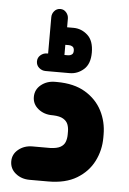

<svg xmlns="http://www.w3.org/2000/svg" viewBox="-51 -735 520 773"><g transform="rotate(5 209.0 -348.0)"><path d="M128 -513V-660Q128 -674 137.5 -685Q147 -696 162 -696Q176 -696 185.5 -685Q195 -674 195 -660V-625H221Q253 -625 278 -602.5Q303 -580 303 -532Q303 -486 278 -464Q253 -442 221 -442H124Q109 -442 97.5 -452Q86 -462 86 -478Q86 -493 97.5 -503Q109 -513 124 -513ZM194 -554V-513H209Q217 -513 223.5 -517.5Q230 -522 230 -533Q230 -545 223.5 -549.5Q217 -554 209 -554ZM173 0H98Q65 0 41.5 -19Q18 -38 18 -68Q18 -97 41.5 -116Q65 -135 98 -135H170Q197 -136 211 -144Q225 -152 230 -165.5Q235 -179 235 -195V-207Q235 -223 230 -236Q225 -249 211 -257.5Q197 -266 170 -267H166Q133 -267 109.5 -286Q86 -305 86 -334Q86 -364 109.5 -383Q133 -402 166 -402H173Q243 -402 288.5 -374.5Q334 -347 356.5 -303Q379 -259 379 -207V-195Q379 -144 356.5 -99.5Q334 -55 288.5 -27.5Q243 0 173 0Z"/></g></svg>

Font: Beiruti Black
Style: Regular
Weight: 900
Designer: Arlette Boutros
Foundry: Boutros
Version: Version 1.41